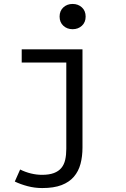

<svg xmlns="http://www.w3.org/2000/svg" viewBox="-20 -736 640 973"><path d="M194 217Q156 217 120 207.5Q84 198 55 184L82 123Q108 136 136.5 143Q165 150 193 150Q229 150 253 141Q277 132 291 115Q305 98 310.5 73.5Q316 49 316 18V-419H90V-486H398V12Q398 57 388 94.5Q378 132 354.5 159.5Q331 187 292 202Q253 217 194 217ZM348 -588Q320 -588 301 -605.5Q282 -623 282 -652Q282 -681 301 -698.5Q320 -716 348 -716Q376 -716 395 -698.5Q414 -681 414 -652Q414 -623 395 -605.5Q376 -588 348 -588Z"/></svg>

Font: Source Code Pro
Style: Regular
Weight: 400
Monospace: yes
Designer: Paul D. Hunt, Teo Tuominen
Foundry: Adobe Systems Incorporated
Version: Version 2.030;PS 1.000;hotconv 16.6.51;makeotf.lib2.5.65220